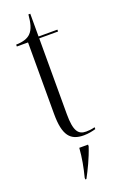

<svg xmlns="http://www.w3.org/2000/svg" viewBox="-168 -702 598 967"><g transform="rotate(-20 131.0 -218.5)"><path d="M180 10C204 10 227 5 244 0V-10C224 -5 212 -4 197 -4C155 -4 135 -29 135 -120V-526H236V-536H135V-658H125C121 -616 115 -582 92 -560C77 -546 54 -537 15 -536V-526H75V-143C75 -27 108 10 180 10ZM110 212V221H116C137 182 164 128 183 70V61H136C132 114 123 162 110 212Z"/></g></svg>

Font: Noto Serif Display ExtraCondensed Light
Style: Regular
Weight: 300
Width: 2
Designer: Monotype Design Team
Foundry: Monotype Imaging Inc.
Version: Version 2.009